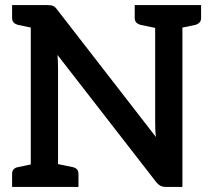

<svg xmlns="http://www.w3.org/2000/svg" viewBox="-20 -741 849 761"><path d="M102 0V-721H166Q182 -721 190.5 -717.5Q199 -714 208 -701L598 -198Q596 -214 595.5 -229Q595 -244 595 -257V-721H703V0H640Q626 0 616.5 -4.5Q607 -9 597 -22L208 -523Q209 -507 209.5 -495Q210 -483 210 -468V0ZM28 0V-52Q28 -64 34.5 -70.5Q41 -77 53 -79L116 -92L129 0ZM191 0 203 -92 266 -79Q278 -77 284.5 -70.5Q291 -64 291 -52V0ZM129 -721 116 -629 53 -642Q41 -645 34.5 -651.5Q28 -658 28 -670V-721ZM615 -721 602 -629 539 -642Q527 -645 520.5 -651.5Q514 -658 514 -670V-721ZM777 -721V-670Q777 -658 770.5 -651.5Q764 -645 753 -642L689 -629L677 -721Z"/></svg>

Font: Aleo SemiBold
Style: Regular
Weight: 600
Designer: Alessio Laiso
Foundry: Alessio Laiso
Version: Version 2.001;gftools[0.9.29]